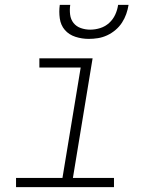

<svg xmlns="http://www.w3.org/2000/svg" viewBox="-20 -770 640 790"><path d="M46 0V-38H237L312 -492H142V-530H361L280 -38H449V0ZM345 -610Q317 -610 290.5 -618.5Q264 -627 247 -646.5Q230 -666 226 -694Q222 -722 226 -750H269Q266 -730 268.5 -710Q271 -690 282.5 -675.5Q294 -661 312.5 -654.5Q331 -648 351 -648Q372 -648 392.5 -654.5Q413 -661 429 -675.5Q445 -690 454 -709.5Q463 -729 466 -750H509Q506 -731 499.5 -712.5Q493 -694 482 -677Q471 -660 455 -646.5Q439 -633 420.5 -624.5Q402 -616 383 -613Q364 -610 345 -610Z"/></svg>

Font: Iosevka Curly Slab XLtExObl
Style: Regular
Weight: 200
Width: 7
Italic angle: -9°
Monospace: yes
Designer: Belleve Invis
Foundry: Belleve Invis
Version: Version 11.0.0; ttfautohint (v1.8.3)